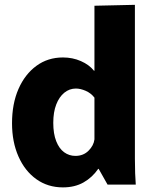

<svg xmlns="http://www.w3.org/2000/svg" viewBox="-20 -772 639 803"><path d="M243.3 11.7Q180 11.7 132 -22.6Q84 -56.8 57.2 -117.6Q30.3 -178.3 30.3 -256.5Q30.3 -338.3 57.3 -399.9Q84.3 -461.5 132.2 -496.6Q180 -531.7 243.3 -531.7Q283.7 -531.7 318.3 -516.5Q353 -501.3 373 -476.3H375V-748L544.2 -751.8V-158.8Q544.2 -139.2 544.2 -108.2Q544.3 -77.3 545.2 -47.7Q546.2 -18.2 547.8 0H429.8L392.7 -65.7H390.7Q365.7 -29.5 329.1 -8.9Q292.5 11.7 243.3 11.7ZM295.3 -120Q328.5 -120 350.2 -141.6Q371.8 -163.2 375 -189V-363.7Q360.3 -382.7 338.3 -392.2Q316.3 -401.7 297.5 -401.7Q270.5 -401.7 249 -384.3Q227.5 -366.8 215.2 -335Q202.8 -303.2 202.8 -258.2Q202.8 -212.5 215.1 -181.5Q227.3 -150.5 248.3 -135.2Q269.3 -120 295.3 -120Z"/></svg>

Font: Murecho Thin
Style: Regular
Weight: 100
Designer: Neil Summerour
Foundry: Positype
Version: Version 1.010